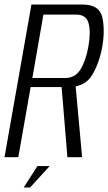

<svg xmlns="http://www.w3.org/2000/svg" viewBox="-39 -695 479 849"><path d="M-19 0 100 -675H325.5Q400 -675 413 -619.5Q426 -564 413.5 -490.5Q401 -417.5 368.5 -363.5Q344.5 -323 295.5 -313L324 0H259L233.5 -310H96.5L42 0ZM104 -350H248.5Q294 -350 317.5 -389Q341 -428 352 -490Q363 -552 353 -591.2Q343 -630.5 298 -630.5H153ZM65.8 134 126.6 39.4H180.6L94 134Z"/></svg>

Font: Anybody Light
Style: Italic
Weight: 300
Italic angle: -10°
Designer: Tyler Finck
Foundry: Etcetera Type Company
Version: Version 1.010; ttfautohint (v1.8.3) -l 8 -r 50 -G 200 -x 14 